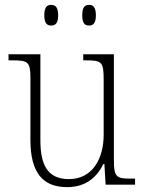

<svg xmlns="http://www.w3.org/2000/svg" viewBox="-20 -759 595 789"><path d="M346 -654C363 -654 374 -664 374 -696C374 -729 363 -739 346 -739C328 -739 318 -729 318 -696C318 -664 328 -654 346 -654ZM190 -654C208 -654 219 -664 219 -696C219 -729 208 -739 190 -739C173 -739 162 -729 162 -696C162 -664 173 -654 190 -654ZM256 10C331 10 377 -29 405 -85H409L414 0H535V-25H518C460 -25 448 -30 448 -99V-536H322V-511H332C397 -511 406 -506 406 -433V-205C406 -107 360 -23 263 -23C173 -23 146 -85 146 -183V-536H15V-511H30C94 -511 105 -506 105 -439V-184C105 -49 156 10 256 10Z"/></svg>

Font: Noto Serif Hebrew SemiCondensed ExtraLight
Style: Regular
Weight: 200
Width: 4
Designer: Monotype Design Team
Foundry: Monotype Imaging Inc.
Version: Version 2.004